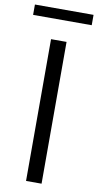

<svg xmlns="http://www.w3.org/2000/svg" viewBox="-127 -944 504 987"><g transform="rotate(10 125.0 -450.5)"><path d="M84.5 0V-740H165.5V0ZM-28 -847V-901H278V-847Z"/></g></svg>

Font: Encode Sans Condensed Thin
Style: Regular
Weight: 400
Version: Version 3.002